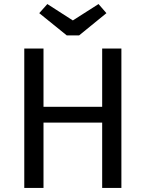

<svg xmlns="http://www.w3.org/2000/svg" viewBox="-20 -929 720 949"><path d="M580 0H485V-323H195V0H100V-689H195V-401H485V-689H580ZM371 -754H310L174 -864L214 -909L340 -828L467 -909L506 -864Z"/></svg>

Font: Trujillo
Style: Regular
Weight: 400
Designer: Fira Sans original fonts by bBox Type GmbH, Carrois Corporate GbR, & Edenspiekermann AG / Changes by Cristiano Sobral
Foundry: Fira Sans original fonts by bBox Type GmbH, Carrois Corporate GbR, & Edenspiekermann AG / Changes by Cristiano Sobral
Version: Version 4.301;October 17, 2021;FontCreator 14.0.0.2814 64-bi